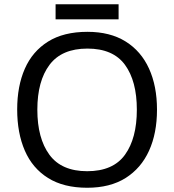

<svg xmlns="http://www.w3.org/2000/svg" viewBox="-20 -875 821 905"><path d="M720 -358Q720 -247 682.5 -164.5Q645 -82 572 -36Q499 10 391 10Q280 10 206.5 -36Q133 -82 97 -165Q61 -248 61 -359Q61 -469 97 -551Q133 -633 206.5 -679Q280 -725 392 -725Q499 -725 572 -679.5Q645 -634 682.5 -551.5Q720 -469 720 -358ZM156 -358Q156 -223 213 -145.5Q270 -68 391 -68Q513 -68 569 -145.5Q625 -223 625 -358Q625 -493 569 -569.5Q513 -646 392 -646Q271 -646 213.5 -569.5Q156 -493 156 -358ZM539 -855V-784H242V-855Z"/></svg>

Font: Noto Sans Avestan
Style: Regular
Weight: 400
Designer: Monotype Design Team
Foundry: Monotype Imaging Inc.
Version: Version 2.003; ttfautohint (v1.8.4.7-5d5b)